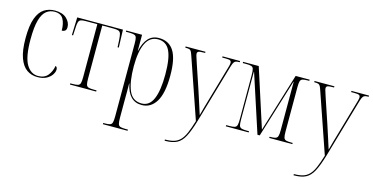

<svg xmlns="http://www.w3.org/2000/svg" viewBox="-78 -924 2992 1542"><g transform="rotate(15 1418.5 -153.5)"><path d="M222 10Q173 10 134.5 -16.5Q96 -43 73.5 -104Q51 -165 51 -268Q51 -373 73 -433Q95 -493 134 -518Q173 -543 223 -543Q287 -543 320.5 -511Q354 -479 354 -440Q354 -418 343 -409.5Q332 -401 316 -401Q316 -460 295.5 -496.5Q275 -533 223 -533Q184 -533 154.5 -510Q125 -487 108.5 -429.5Q92 -372 92 -268Q92 -123 128.5 -61.5Q165 0 226 0Q278 0 305.5 -32.5Q333 -65 342 -115Q357 -108 357 -88Q357 -68 342 -45Q327 -22 297.5 -6Q268 10 222 10Z M492 0V-10H509Q540 -10 555 -14.5Q570 -19 574.5 -34.5Q579 -50 579 -84V-525H484Q456 -525 442 -520Q428 -515 423 -498Q418 -481 417 -446L414 -388H404L409 -536H789L794 -388H784L781 -445Q779 -481 774 -498Q769 -515 755 -520Q741 -525 713 -525H620V-84Q620 -50 624.5 -34.5Q629 -19 643.5 -14.5Q658 -10 688 -10H710V0Z M830 239V229H841Q871 229 885.5 224.5Q900 220 904.5 203.5Q909 187 909 152V-452Q909 -486 904.5 -501.5Q900 -517 884.5 -521.5Q869 -526 836 -526H816V-536H948V-404H950Q965 -472 998.5 -509Q1032 -546 1088 -546Q1170 -546 1211 -482Q1252 -418 1252 -278Q1252 -130 1208.5 -60Q1165 10 1090 10Q1034 10 999.5 -26Q965 -62 951 -131H949Q950 -99 949.5 -63.5Q949 -28 949 12V152Q949 187 953.5 203.5Q958 220 972.5 224.5Q987 229 1016 229H1035V239ZM1086 -2Q1151 -2 1181 -72.5Q1211 -143 1211 -276Q1211 -411 1180.5 -472.5Q1150 -534 1083 -534Q1015 -534 982 -466.5Q949 -399 949 -275Q949 -147 979.5 -74.5Q1010 -2 1086 -2Z M1343 229Q1387 229 1417 220Q1447 211 1469 188.5Q1491 166 1508.5 125.5Q1526 85 1545 22L1376 -468Q1367 -495 1361 -507Q1355 -519 1344.5 -522.5Q1334 -526 1313 -526H1310V-536H1475V-526H1465Q1431 -526 1420.5 -521Q1410 -516 1410 -503Q1410 -494 1416 -476.5Q1422 -459 1431 -430L1499 -228Q1522 -155 1537 -111Q1552 -67 1562 -33Q1570 -63 1582 -106Q1594 -149 1608 -196L1677 -435Q1684 -458 1688.5 -475Q1693 -492 1693 -503Q1693 -514 1684.5 -520Q1676 -526 1643 -526H1617V-536H1763V-526H1758Q1738 -526 1727.5 -521Q1717 -516 1710 -500.5Q1703 -485 1694 -452L1558 17Q1532 105 1506.5 153Q1481 201 1444 220Q1407 239 1347 239H1343Z M1788 0V-10H1812Q1843 -10 1858 -14.5Q1873 -19 1877.5 -35Q1882 -51 1882 -85V-451Q1882 -486 1877.5 -501.5Q1873 -517 1859 -521.5Q1845 -526 1816 -526H1788V-536H1918L2075 -49L2225 -536H2341V-526H2328Q2300 -526 2285.5 -521.5Q2271 -517 2266.5 -501.5Q2262 -486 2262 -453V-83Q2262 -50 2266.5 -34.5Q2271 -19 2285.5 -14.5Q2300 -10 2330 -10H2341V0H2149V-10H2154Q2183 -10 2197.5 -14.5Q2212 -19 2217 -34.5Q2222 -50 2222 -83V-486H2220L2070 0H2051L1894 -481H1892V-85Q1892 -50 1896.5 -34.5Q1901 -19 1916 -14.5Q1931 -10 1961 -10H1978V0Z M2415 229Q2459 229 2489 220Q2519 211 2541 188.5Q2563 166 2580.5 125.5Q2598 85 2617 22L2448 -468Q2439 -495 2433 -507Q2427 -519 2416.5 -522.5Q2406 -526 2385 -526H2382V-536H2547V-526H2537Q2503 -526 2492.5 -521Q2482 -516 2482 -503Q2482 -494 2488 -476.5Q2494 -459 2503 -430L2571 -228Q2594 -155 2609 -111Q2624 -67 2634 -33Q2642 -63 2654 -106Q2666 -149 2680 -196L2749 -435Q2756 -458 2760.5 -475Q2765 -492 2765 -503Q2765 -514 2756.5 -520Q2748 -526 2715 -526H2689V-536H2835V-526H2830Q2810 -526 2799.5 -521Q2789 -516 2782 -500.5Q2775 -485 2766 -452L2630 17Q2604 105 2578.5 153Q2553 201 2516 220Q2479 239 2419 239H2415Z"/></g></svg>

Font: Noto Serif Display Condensed ExtraLight
Style: Regular
Weight: 200
Width: 3
Designer: Monotype Design Team
Foundry: Monotype Imaging Inc.
Version: Version 2.009